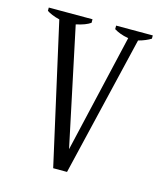

<svg xmlns="http://www.w3.org/2000/svg" viewBox="-88 -616 583 683"><g transform="rotate(15 203.0 -274.0)"><path d="M55 -517C55 -517 171 0 171 0C171 0 222 0 222 0C222 0 345 -517 345 -517C364 -522 380 -529 391 -536C391 -536 391 -548 391 -548C391 -548 256 -548 256 -548C256 -548 256 -535 256 -535C269 -527 286 -520 309 -516C309 -516 208 -80 208 -80C208 -80 116 -515 116 -515C140 -520 158 -527 169 -535C169 -535 169 -548 169 -548C169 -548 8 -548 8 -548C8 -548 8 -536 8 -536C18 -529 34 -522 55 -517Z"/></g></svg>

Font: BUSH 25 TRIRONG
Style: Regular
Weight: 400
Designer: Katatrad Team
Foundry: CadsonDemak